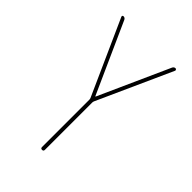

<svg xmlns="http://www.w3.org/2000/svg" viewBox="-216 -617 933 933"><g transform="rotate(45 250.0 -150.5)"><path d="M238.3 -125 65.4 -509.8Q63.5 -513.7 65.4 -516.6Q67.4 -519.5 71.3 -519.5Q81.1 -519.5 85.9 -509.8L249 -147.5H250H251L414.1 -509.8Q418.9 -519.5 428.7 -519.5Q431.6 -519.5 434.1 -516.6Q436.5 -513.7 435.5 -509.8L261.7 -125Q259.8 -119.1 259.8 -115.2V210Q259.8 219.7 250 219.7Q240.2 219.7 240.2 210V-115.2Q240.2 -119.1 238.3 -125Z"/></g></svg>

Font: Rounded-L Mgen+ 2m thin
Style: Regular
Weight: 100
Designer: [Source Han Sans]
Ryoko NISHIZUKA  (kana & ideographs); Paul D. Hunt (Latin, Greek & Cyrillic); Wenlong ZHANG  (bopomofo
Version: Version 1.059.20150602